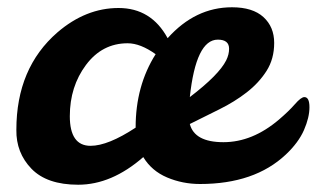

<svg xmlns="http://www.w3.org/2000/svg" viewBox="-20 -500 871 528"><path d="M374 -68Q287 8 195 8Q109 8 66.5 -36Q24 -80 25 -143Q25 -313 138 -411Q216 -478 306 -478Q396 -478 441 -395Q517 -480 618 -480Q675 -480 704.5 -453Q734 -426 734 -382Q734 -338 713 -305Q692 -272 658.5 -246Q625 -220 583.5 -199.5Q542 -179 502 -159Q515 -109 594.5 -109Q674 -109 747 -171Q774 -194 791 -213.5Q808 -233 817 -233Q831 -233 831 -205Q831 -177 816 -142.5Q801 -108 766 -75Q680 6 530 6Q482 6 439.5 -12Q397 -30 374 -68ZM229 -99Q277 -99 353 -149V-150Q353 -264 408 -351Q366 -381 331 -381Q261 -381 216.5 -321.5Q172 -262 172 -180.5Q172 -99 229 -99ZM579 -391Q519 -391 502 -233Q582 -294 602 -334Q610 -350 610 -366Q610 -391 579 -391Z"/></svg>

Font: Leckerli One
Style: Regular
Weight: 400
Version: Version 1.001